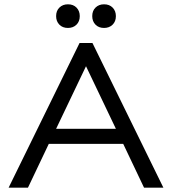

<svg xmlns="http://www.w3.org/2000/svg" viewBox="-20 -873 800 893"><path d="M650 0 553 -204H207L110 0H20L350 -673H410L740 0ZM519 -274 380 -565 241 -274ZM241 -798Q241 -823 256.5 -838Q272 -853 296 -853Q321 -853 336 -837.5Q351 -822 351 -798Q351 -773 335.5 -758Q320 -743 296 -743Q271 -743 256 -758.5Q241 -774 241 -798ZM409 -798Q409 -823 424.5 -838Q440 -853 464 -853Q489 -853 504 -837.5Q519 -822 519 -798Q519 -773 503.5 -758Q488 -743 464 -743Q439 -743 424 -758.5Q409 -774 409 -798Z"/></svg>

Font: Madhuban Light
Style: Regular
Weight: 300
Designer: jaikishan Patel
Foundry: MagicType
Version: Version 1.000